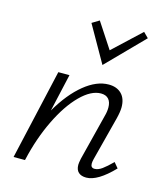

<svg xmlns="http://www.w3.org/2000/svg" viewBox="-105 -763 728 848"><g transform="rotate(15 259.5 -339.0)"><path d="M309 -494 214 -661 247 -681 323 -565 449 -683 472 -660ZM492 -70Q420 5 368 5Q345 5 332.5 -6.5Q320 -18 320 -41Q320 -49 324 -69L377 -279Q383 -300 383 -319Q383 -344 371 -357.5Q359 -371 336 -371Q291 -371 242 -322Q193 -273 152 -188.5Q111 -104 88 -3L87 0H35L129 -413H180L141 -241Q190 -325 247 -371.5Q304 -418 359 -418Q396 -418 417.5 -396.5Q439 -375 439 -335Q439 -315 431 -283L379 -82Q376 -70 376 -61Q376 -42 394 -42Q410 -42 428 -55Q446 -68 472 -94Z"/></g></svg>

Font: Ysabeau Infant Semilight
Style: Italic
Weight: 300
Italic angle: -12°
Designer: Christian Thalmann (Catharsis Fonts)
Version: Version 0.003